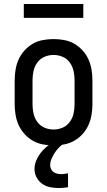

<svg xmlns="http://www.w3.org/2000/svg" viewBox="-20 -725 540 968"><path d="M250 8Q223 8 196 3Q169 -2 145.5 -15.5Q122 -29 103.5 -49.5Q85 -70 74 -94.5Q63 -119 58.5 -146Q54 -173 54 -200V-320Q54 -347 58.5 -374Q63 -401 74 -425.5Q85 -450 103.5 -470.5Q122 -491 145.5 -504.5Q169 -518 196 -523Q223 -528 250 -528Q277 -528 304 -523Q331 -518 354.5 -504.5Q378 -491 396.5 -470.5Q415 -450 426 -425.5Q437 -401 441.5 -374Q446 -347 446 -320V-200Q446 -173 441.5 -146Q437 -119 426 -94.5Q415 -70 396.5 -49.5Q378 -29 354.5 -15.5Q331 -2 304 3Q277 8 250 8ZM250 -72Q274 -72 296 -81.5Q318 -91 332 -110.5Q346 -130 351 -153Q356 -176 356 -200V-320Q356 -344 351 -367Q346 -390 332 -409.5Q318 -429 296 -438.5Q274 -448 250 -448Q226 -448 204 -438.5Q182 -429 168 -409.5Q154 -390 149 -367Q144 -344 144 -320V-200Q144 -176 149 -153Q154 -130 168 -110.5Q182 -91 204 -81.5Q226 -72 250 -72ZM275 223Q253 223 231.5 218.5Q210 214 192.5 201.5Q175 189 164.5 169.5Q154 150 154 128Q154 106 162 86Q170 66 183 48.5Q196 31 212.5 17Q229 3 247 -8H300V0Q286 9 275 21Q264 33 255 47Q246 61 239.5 76.5Q233 92 233 108Q233 118 237.5 127.5Q242 137 250 142.5Q258 148 268 150.5Q278 153 288 153Q297 153 305.5 151.5Q314 150 323 149V219Q311 221 299 222Q287 223 275 223ZM100 -635V-705H400V-635Z"/></svg>

Font: Iosevka Bendy Medium
Style: Regular
Weight: 500
Monospace: yes
Designer: Belleve Invis
Foundry: Belleve Invis
Version: Version 30.1.2